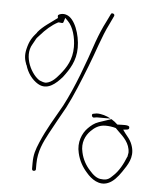

<svg xmlns="http://www.w3.org/2000/svg" viewBox="-51 -727 655 791"><g transform="rotate(5 276.5 -332.0)"><path d="M42 -505C36 -480 39 -461 47 -441V-440H48C57 -408 77 -381 102 -366C141 -343 176 -374 202 -404C227 -437 252 -474 252 -529C252 -583 229 -649 194 -660C178 -666 160 -659 159 -654V-650L160 -644C132 -622 102 -605 80 -578V-577C60 -554 50 -539 42 -505ZM65 -527 75 -545C78 -552 83 -558 92 -567C112 -590 136 -612 163 -626H168C182 -624 183 -624 185 -631L190 -647L202 -635C224 -613 236 -570 236 -530C236 -478 214 -444 190 -415C177 -400 160 -378 134 -374H133C125 -374 117 -377 110 -380H109C74 -399 33 -475 65 -527ZM108 -16C108 -11 111 -8 115 -8C121 -8 124 -11 124 -15V-38C124 -90 144 -129 164 -167C184 -204 204 -240 226 -279C253 -331 279 -396 303 -457C326 -514 347 -585 373 -636L390 -672C394 -682 378 -686 376 -679L359 -644C347 -621 335 -593 323 -560C292 -468 256 -368 213 -286C181 -229 153 -185 128 -126C115 -95 108 -75 108 -39ZM294 -97C301 -66 316 -40 335 -19C355 5 389 30 425 15C446 7 464 -14 479 -36C500 -67 522 -98 510 -141C507 -152 502 -164 493 -176C488 -182 483 -188 478 -195L468 -209L485 -211C491 -212 493 -216 492 -221C492 -232 459 -228 446 -228H442C434 -236 427 -241 416 -248L365 -231C347 -225 334 -214 322 -202C300 -180 283 -141 294 -97ZM309 -101C299 -141 315 -172 334 -191C348 -205 366 -219 394 -219C408 -219 424 -217 437 -213L451 -199C470 -181 498 -155 498 -117V-116L495 -99L494 -98C483 -70 466 -37 442 -16C432 -6 421 5 398 2C377 2 360 -14 347 -29C329 -48 315 -73 309 -101ZM336 -262C332 -256 336 -248 343 -248L355 -250H412C411 -251 411 -250 410 -251C396 -259 373 -267 353 -266L342 -264C337 -263 337 -263 336 -262ZM419 -249C420 -249 421 -250 421 -250Z"/></g></svg>

Font: Stray Cat
Style: ExLt
Weight: 200
Version: Version 1.0